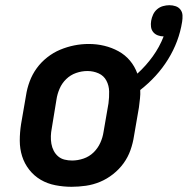

<svg xmlns="http://www.w3.org/2000/svg" viewBox="-20 -710 722 738"><path d="M255 8Q224 8 193 2Q162 -4 136.5 -19Q111 -34 92.5 -57.5Q74 -81 65 -109.5Q56 -138 56 -169.5Q56 -201 61 -233L80 -343Q84 -370 94 -397Q104 -424 121 -447.5Q138 -471 161.5 -489.5Q185 -508 211.5 -519Q238 -530 265.5 -535.5Q293 -541 321 -541Q352 -541 381 -534Q410 -527 435.5 -513Q461 -499 479.5 -477Q498 -455 508 -427Q541 -457 567 -493Q593 -529 609 -570Q609 -570 609 -570Q609 -570 609 -570Q609 -570 609 -570Q609 -570 609 -570Q609 -570 609 -570Q609 -570 609 -570Q598 -570 587 -574Q576 -578 569 -586.5Q562 -595 560.5 -606.5Q559 -618 561 -630Q563 -642 568.5 -654Q574 -666 584 -674.5Q594 -683 606.5 -686.5Q619 -690 631 -690Q644 -690 655.5 -686Q667 -682 674 -672.5Q681 -663 681.5 -650.5Q682 -638 680 -626Q674 -588 660.5 -552Q647 -516 626 -482Q605 -448 578 -418.5Q551 -389 519 -364Q520 -348 518 -331Q516 -314 514 -297L495 -187Q491 -160 481.5 -133Q472 -106 455 -82.5Q438 -59 414.5 -40.5Q391 -22 364.5 -11Q338 0 310 4Q282 8 255 8ZM257 -93Q279 -93 301 -100.5Q323 -108 339.5 -124Q356 -140 365.5 -161Q375 -182 378 -203L397 -313Q400 -336 399.5 -358.5Q399 -381 389 -400Q379 -419 359 -428Q339 -437 316 -437Q294 -437 272.5 -429.5Q251 -422 234.5 -406Q218 -390 209 -369Q200 -348 197 -327L179 -217Q176 -202 175.5 -187Q175 -172 177.5 -157.5Q180 -143 186.5 -130.5Q193 -118 203.5 -109Q214 -100 228 -96.5Q242 -93 257 -93Z"/></svg>

Font: Iosevka Slab Extended Oblique
Style: Bold
Weight: 700
Width: 7
Italic angle: -9°
Monospace: yes
Designer: Belleve Invis
Foundry: Belleve Invis
Version: Version 11.1.1; ttfautohint (v1.8.3)